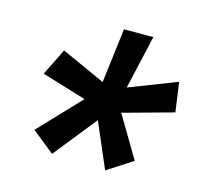

<svg xmlns="http://www.w3.org/2000/svg" viewBox="-73 -789 615 589"><g transform="rotate(15 235.0 -494.5)"><path d="M190.4 -472.7 49.3 -515.6 91.3 -600.6 230.5 -537.6 252 -710.9H345.2L306.2 -540.5L457 -599.1L470.2 -505.4L310.1 -461.4L388.2 -329.6L308.1 -277.8L246.6 -420.9L137.7 -284.7L66.4 -341.8Z"/></g></svg>

Font: TypoPRO Roboto
Style: Bold Italic
Weight: 700
Italic angle: -12°
Designer: Google
Version: Version 2.136; 2016